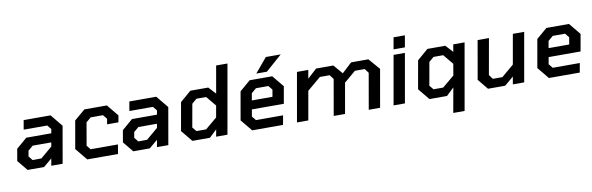

<svg xmlns="http://www.w3.org/2000/svg" viewBox="-57 -1284 6227 2018"><g transform="rotate(-10 3056.5 -275.0)"><path d="M141 0 50 -111 72 -238 186 -336H453L461 -380L425 -424H174L191 -523H478L584 -394L515 0H394L407 -76L317 0ZM211 -93 305 -94 429 -199 436 -242H238L186 -198L175 -138Z M778 0 672 -129 724 -425 839 -523H1079L1181 -399L1168 -327H1047L1057 -385L1021 -429H890L838 -385L796 -143L831 -99H1123L1106 0Z M1269 0 1178 -111 1200 -238 1314 -336H1581L1589 -380L1553 -424H1302L1319 -523H1606L1712 -394L1643 0H1522L1535 -76L1445 0ZM1339 -93 1433 -94 1557 -199 1564 -242H1366L1314 -198L1303 -138Z M1900 0 1800 -122 1853 -422 1970 -523H2161L2232 -446L2283 -737H2404L2274 0H2153L2167 -76L2087 0ZM2063 -94 2188 -199 2210 -323 2122 -429H2019L1967 -385L1923 -138L1960 -94Z M2684 -580 2813 -734H2972L2797 -580ZM2538 0 2436 -124 2489 -425 2603 -523H2844L2946 -399L2914 -217H2573L2560 -143L2596 -99H2885L2867 0ZM2589 -310H2809L2822 -385L2786 -429H2654L2602 -385Z M3016 0 3108 -523H3229L3213 -432L3312 -523H3496L3580 -425L3686 -523H3870L3974 -403L3903 0H3782L3849 -383L3815 -429H3710L3586 -324L3529 0H3408L3475 -383L3441 -429H3336L3191 -307L3137 0Z M4149 -580 4171 -705H4292L4270 -580ZM4047 0 4139 -523H4260L4168 0Z M4651 187 4698 -77 4617 0H4430L4330 -122L4383 -422L4500 -523H4691L4763 -445L4776 -523H4897L4772 187ZM4593 -94 4720 -200 4741 -322 4652 -429H4549L4497 -385L4453 -138L4490 -94Z M5055 0 4964 -111 5036 -523H5157L5089 -140L5123 -94H5225L5356 -205L5412 -523H5533L5441 0H5320L5334 -81L5238 0Z M5705 0 5603 -124 5656 -425 5770 -523H6011L6113 -399L6081 -217H5740L5727 -143L5763 -99H6052L6034 0ZM5756 -310H5976L5989 -385L5953 -429H5821L5769 -385Z"/></g></svg>

Font: Tomorrow Medium
Style: Italic
Weight: 500
Italic angle: -10°
Designer: Tony de Marco, Monica Rizzolli
Foundry: Just in Type
Version: Version 2.002